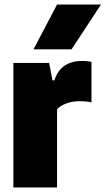

<svg xmlns="http://www.w3.org/2000/svg" viewBox="-20 -828 466 848"><path d="M39 -550H197L212 -473H220Q235.5 -519 267 -539Q298.5 -559 343 -559Q362 -559 384 -555V-376Q363 -381 330 -381Q299.5 -381 272.5 -371Q245.5 -361 232 -345V0H39ZM128 -610 232 -808H426L296 -610Z"/></svg>

Font: Encode Sans Condensed Black
Style: Regular
Weight: 900
Width: 3
Designer: Multiple Designers
Foundry: Impallari Type
Version: Version 2.000